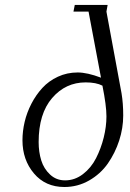

<svg xmlns="http://www.w3.org/2000/svg" viewBox="-20 -749 526 776"><path d="M70.8 -182.1Q70.8 -218.8 79.6 -256.3Q88.4 -293.9 106.9 -329.8Q125.5 -365.7 151.4 -393.8Q177.2 -421.9 214.1 -439Q251 -456.1 293.9 -456.1Q332.5 -456.1 388.2 -435.1L337.9 -702.1H276.9L282.2 -729H415L410.2 -702.1L471.2 -372.1Q478 -331.5 478 -282.2Q478 -231.4 461.7 -180.9Q445.3 -130.4 415.8 -88.1Q386.2 -45.9 340.1 -19.5Q293.9 6.8 240.2 6.8Q163.6 6.8 117.2 -48.1Q70.8 -103 70.8 -182.1ZM136.2 -174.8Q136.2 -134.8 146.7 -100.8Q157.2 -66.9 182.4 -43.5Q207.5 -20 243.2 -20Q282.2 -20 315.2 -45.2Q348.1 -70.3 368.2 -109.6Q388.2 -148.9 399.2 -193.1Q410.2 -237.3 410.2 -278.8Q410.2 -322.3 394 -402.8Q368.7 -416 326.2 -416Q245.1 -416 190.7 -352.8Q136.2 -289.6 136.2 -174.8Z"/></svg>

Font: Dehuti Alt
Style: Italic
Weight: 400
Version: Version 1.2